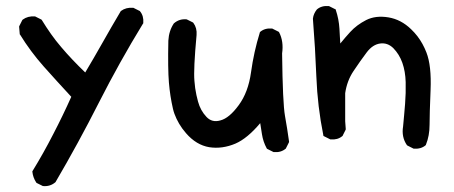

<svg xmlns="http://www.w3.org/2000/svg" viewBox="-20 -502 1540 651"><path d="M124.5 128.4 105 118.7 103.5 117.7 102.5 116.2Q91.8 99.6 89.8 80.6V78.6L90.8 77.1Q127.9 16.6 160.6 -47.4Q192.9 -109.4 221.7 -173.8Q172.4 -227.1 128.4 -276.4Q83 -327.6 47.9 -384.8L46.9 -385.7V-387.2L44.9 -410.6V-412.1L45.4 -413.6L55.2 -433.1L56.2 -434.6L57.1 -435.5Q74.2 -448.2 98.1 -446.3H99.1L100.1 -445.8L119.6 -436L121.1 -435.1L122.1 -433.6Q136.7 -409.7 153.1 -386.5Q169.4 -363.3 188 -341.8Q223.1 -300.3 269 -256.3Q298.8 -306.2 327.1 -356.4Q357.4 -410.2 388.7 -462.9L389.2 -463.9L390.1 -464.8Q407.2 -477.5 431.2 -475.6H432.1L433.1 -475.1L452.6 -465.3L454.1 -464.8L454.6 -463.9Q467.8 -448.2 465.8 -424.3V-422.9L464.8 -421.9Q384.8 -291 315.4 -154.3Q245.6 -16.6 168.9 114.3L168.5 115.2L168 115.7Q150.4 130.9 126.5 128.9H125.5Z M906.7 13.2 887.2 3.4 885.3 2.4 884.3 1Q872.1 -21.5 868.2 -46.9Q865.2 -64.9 862.3 -84.5Q818.8 -32.7 778.3 -15.1Q733.4 3.9 689.5 -2.9Q645.5 -10.3 610.8 -50.3Q604 -58.1 598.1 -66.2Q592.3 -74.2 587.4 -82.5Q582.5 -90.8 578.6 -99.1Q574.7 -107.4 571.5 -116Q568.4 -124.5 566.4 -133.3Q556.6 -175.8 552.7 -222.2Q548.8 -268.6 550.8 -364.3Q552.7 -397.5 569.3 -422.4L569.8 -422.9L570.3 -423.3Q587.9 -438.5 611.8 -436.5H612.8L613.8 -436L633.3 -426.3L634.8 -425.3L635.7 -424.3Q648.4 -407.2 646.5 -383.3Q635.7 -266.6 639.2 -228Q640.1 -215.3 641.8 -203.1Q643.6 -190.9 646 -179.7Q648.4 -168.5 651.4 -157.7Q659.7 -127 680.2 -105.5Q699.2 -85.4 727.5 -93.8Q757.3 -101.6 789.1 -145Q821.8 -189 831.1 -256.8Q840.8 -326.7 860.8 -391.1L861.3 -393.1L862.3 -394Q877.9 -407.2 901.9 -405.3H902.8L903.8 -404.8L923.3 -395L925.3 -394L926.3 -392.6Q942.4 -361.8 936.5 -320.8Q938.5 -151.9 946.3 -108.9Q954.1 -65.4 960 -22.5V-20.5L959.5 -19L949.7 0.5L949.2 2L948.2 2.4Q932.6 15.6 908.7 13.7H907.7Z M1381.3 1.5 1361.8 -8.3 1360.4 -9.3 1359.4 -10.3Q1340.8 -37.6 1346.7 -73.2Q1348.6 -93.3 1350.3 -112.3Q1352.1 -131.3 1353.5 -149.9Q1356.4 -186.5 1355.5 -223.6Q1354.5 -259.8 1344.2 -289.1Q1334 -317.9 1313.5 -338.9Q1293.9 -357.9 1269 -354.5Q1243.7 -351.1 1223.6 -324.7Q1212.9 -310.5 1201.7 -294.7Q1190.4 -278.8 1178.7 -261.2Q1167.5 -244.6 1160.4 -225.6Q1153.3 -206.5 1150.4 -186V-90.8L1152.3 -64.9V-63.5L1151.9 -62L1142.1 -42.5L1141.6 -41L1140.6 -40.5Q1125 -27.3 1101.1 -29.3H1100.1L1099.1 -29.8L1079.6 -39.6L1076.7 -41L1076.2 -43.9Q1056.6 -141.1 1052.7 -241.2Q1048.8 -340.3 1041 -438V-438.5V-439Q1042 -447.8 1045.4 -455.3Q1048.8 -462.9 1054.2 -469.7L1054.7 -470.2Q1070.3 -483.4 1094.2 -481.4H1095.2L1096.2 -481L1115.7 -471.2L1118.2 -470.2L1118.7 -467.8Q1128.9 -437.5 1130.9 -404.8Q1131.3 -392.6 1132.3 -379.6Q1133.3 -366.7 1133.8 -354.5Q1150.9 -375.5 1167.5 -393.6Q1178.7 -405.8 1192.1 -415.8Q1205.6 -425.8 1221.7 -434.1Q1253.9 -450.2 1296.9 -443.1Q1339.8 -436 1374 -402.8Q1385.7 -391.6 1395.3 -379.2Q1404.8 -366.7 1412.4 -353Q1419.9 -339.4 1425.8 -324.2Q1443.4 -279.3 1439.9 -196.3Q1436.5 -114.3 1436.5 -78.6Q1436.5 -42 1424.3 -11.7L1423.8 -10.3L1422.9 -9.3Q1407.2 3.9 1383.3 2H1382.3Z"/></svg>

Font: NaikaiFont
Style: SemiBold
Weight: 600
Version: Version 1.89